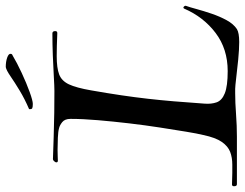

<svg xmlns="http://www.w3.org/2000/svg" viewBox="-137 -731 851 667"><g transform="rotate(-90 288.5 -397.5)"><path d="M476 8Q451 8 414.5 4.5Q378 1 328 -5Q321 -6 313.5 -6Q306 -6 298 -6Q266 -6 225.5 -3Q185 0 147 0H-18Q-25 0 -25 -10Q-25 -18 -17 -17Q6 -16 21.5 -16Q37 -16 50 -16Q75 -16 94.5 -23.5Q114 -31 129 -52.5Q144 -74 153 -117Q158 -137 164.5 -176.5Q171 -216 179 -267.5Q187 -319 193.5 -374.5Q200 -430 204.5 -483Q209 -536 209 -578Q209 -598 197.5 -607Q186 -616 176 -618Q166 -621 143.5 -622Q121 -623 101 -623Q88 -623 78.5 -622.5Q69 -622 64 -622Q58 -622 58 -627Q58 -631 62.5 -635.5Q67 -640 72 -639Q105 -638 147 -636.5Q189 -635 231 -634.5Q273 -634 306 -634Q322 -634 355.5 -636Q389 -638 429.5 -639.5Q470 -641 505 -641H506Q514 -641 514 -631Q514 -623 505 -624Q482 -625 463 -625.5Q444 -626 427 -626Q386 -626 363.5 -617.5Q341 -609 329 -583.5Q317 -558 308 -506Q298 -449 291 -401.5Q284 -354 279 -310Q274 -266 270 -218.5Q266 -171 262 -113Q260 -89 266.5 -70.5Q273 -52 298 -42Q323 -32 375 -32Q452 -32 507.5 -74Q563 -116 592 -183Q594 -186 595 -186Q598 -186 600.5 -182.5Q603 -179 601 -175Q597 -164 590.5 -140Q584 -116 574.5 -88Q565 -60 552 -36Q539 -12 521 0Q508 8 476 8ZM261 -709Q250 -709 246 -711Q242 -713 243 -722Q278 -737 307 -754.5Q336 -772 357 -786.5Q378 -801 389 -803Q408 -803 422 -798Q436 -793 435 -786Q435 -781 429 -779Q404 -764 368.5 -747.5Q333 -731 302.5 -720Q272 -709 261 -709Z"/></g></svg>

Font: Tapestry
Style: Regular
Weight: 400
Designer: Robert E. Leuschke
Foundry: Robert E. Leuschke
Version: Version 1.010; ttfautohint (v1.8.4.7-5d5b)